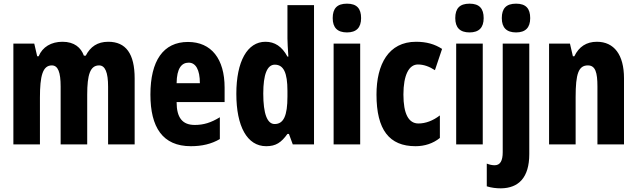

<svg xmlns="http://www.w3.org/2000/svg" viewBox="-20 -788 3478 1048"><path d="M571 -560C512 -560 473 -533 448 -484H438C422 -528 386 -560 321 -560C260 -560 212 -532 191 -481H183L167 -550H53V0H198V-255C198 -374 213 -431 263 -431C297 -431 311 -393 311 -316V0H456V-271C456 -380 472 -431 521 -431C554 -431 570 -393 570 -315V0H715V-360C715 -495 667 -560 571 -560Z M1006 -559C871 -559 801 -456 801 -272C801 -94 867 10 1022 10C1082 10 1134 -2 1180 -29V-148C1131 -118 1091 -106 1043 -106C976 -106 944 -145 944 -231H1206V-310C1206 -466 1134 -559 1006 -559ZM1010 -446C1048 -446 1071 -408 1071 -334H944C945 -415 971 -446 1010 -446Z M1433 10C1486 10 1515 -10 1549 -57H1557L1578 0H1694V-760H1549V-578C1549 -557 1551 -525 1554 -479H1549C1519 -535 1479 -560 1429 -560C1330 -560 1270 -453 1270 -276C1270 -98 1329 10 1433 10ZM1479 -111C1439 -111 1417 -166 1417 -277C1417 -381 1438 -435 1480 -435C1528 -435 1549 -391 1549 -292V-261C1549 -156 1528 -111 1479 -111Z M1874 -768C1820 -768 1796 -742 1796 -689C1796 -637 1822 -611 1874 -611C1925 -611 1951 -637 1951 -689C1951 -741 1928 -768 1874 -768ZM1946 -550H1801V0H1946Z M2248 10C2298 10 2344 -5 2381 -35V-158C2343 -129 2303 -114 2264 -114C2210 -114 2182 -167 2182 -272C2182 -378 2212 -436 2261 -436C2293 -436 2323 -425 2354 -405L2393 -521C2353 -547 2308 -560 2251 -560C2100 -560 2035 -436 2035 -272C2035 -79 2105 10 2248 10Z M2543 -768C2489 -768 2465 -742 2465 -689C2465 -637 2491 -611 2543 -611C2594 -611 2620 -637 2620 -689C2620 -741 2597 -768 2543 -768ZM2615 -550H2470V0H2615Z M2719 -689C2719 -637 2745 -611 2797 -611C2848 -611 2874 -637 2874 -689C2874 -741 2851 -768 2797 -768C2743 -768 2719 -742 2719 -689ZM2714 240C2811 239 2869 181 2869 53V-550H2724V43C2724 90 2710 114 2680 114C2667 114 2652 111 2637 105V229C2662 237 2689 240 2714 240Z M3238 -560C3181 -560 3140 -533 3115 -481H3107L3091 -550H2977V0H3122V-258C3122 -386 3138 -431 3189 -431C3230 -431 3241 -392 3241 -316V0H3386V-361C3386 -489 3332 -560 3238 -560Z"/></svg>

Font: Noto Sans Lao UI ExtCond ExtBd
Style: Regular
Weight: 800
Width: 2
Designer: Monotype Design Team
Foundry: Monotype Imaging Inc.
Version: Version 2.000